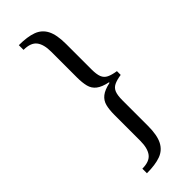

<svg xmlns="http://www.w3.org/2000/svg" viewBox="-307 -790 1009 1009"><g transform="rotate(-45 197.5 -285.0)"><path d="M297 -284V-288Q254 -297 232 -314Q210 -331 203 -358.5Q196 -386 196 -425V-616Q196 -671 174.5 -698.5Q153 -726 100 -726V-761Q163 -761 202.5 -746.5Q242 -732 261 -695Q280 -658 280 -590V-401Q280 -364 288 -344Q296 -324 315.5 -314.5Q335 -305 368 -300V-272Q335 -267 315.5 -257.5Q296 -248 288 -228Q280 -208 280 -171V19Q280 87 261 124.5Q242 162 202.5 176.5Q163 191 100 191V157Q153 157 174.5 129Q196 101 196 45V-146Q196 -186 203 -213Q210 -240 232 -257.5Q254 -275 297 -284Z"/></g></svg>

Font: Tiro Devanagari Marathi
Style: Italic
Weight: 400
Italic angle: -11°
Designer: Devanagari: John Hudson & Fiona Ross, assisted by Paul Hanslow. Latin: John Hudson with Paul Hanslow, assisted by Kaja S
Foundry: Tiro Typeworks Ltd.
Version: Version 1.52